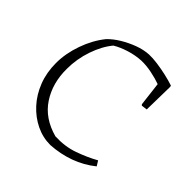

<svg xmlns="http://www.w3.org/2000/svg" viewBox="-173 -792 944 944"><g transform="rotate(45 298.5 -320.0)"><path d="M310 9Q258 9 210.5 -14Q163 -37 125.5 -78Q88 -119 66.5 -174.5Q45 -230 45 -296Q45 -362 69.5 -431.5Q94 -501 136 -553Q160 -578 194 -598.5Q228 -619 265.5 -633Q303 -647 339 -649Q364 -650 397 -645.5Q430 -641 463 -633.5Q496 -626 523 -617L525 -610L522 -450L492 -446L487 -451L472 -576Q445 -586 406.5 -594Q368 -602 334 -601Q294 -599 254 -586.5Q214 -574 184 -556Q148 -513 125.5 -447.5Q103 -382 103 -313Q102 -214 150.5 -140Q199 -66 298 -39Q366 -36 424 -56.5Q482 -77 530 -104L546 -78Q496 -38 436.5 -16.5Q377 5 310 9Z"/></g></svg>

Font: Labrada Light
Style: Regular
Weight: 300
Designer: Mercedes Jáuregui
Foundry: Omnibus-Type Team
Version: Version 1.000; ttfautohint (v1.8.4.7-5d5b)